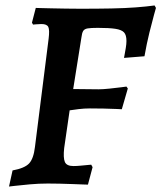

<svg xmlns="http://www.w3.org/2000/svg" viewBox="-20 -672 591 703"><path d="M215 -130Q211 -94 217.5 -79Q224 -64 249 -64Q261 -64 276 -65.5Q291 -67 302.5 -68Q314 -69 314 -69L319 -60L302 4Q302 4 286 3.5Q270 3 246.5 2Q223 1 198 0.5Q173 0 155 0Q122 0 89 3Q56 6 34.5 8.5Q13 11 13 11L26 -48Q70 -56 86.5 -73.5Q103 -91 108 -134L158 -530Q162 -562 157 -573Q152 -584 132 -584Q124 -584 112.5 -583Q101 -582 101 -582L97 -589L111 -643Q111 -643 126.5 -642.5Q142 -642 167 -641.5Q192 -641 220.5 -640.5Q249 -640 274 -640Q337 -640 387.5 -641Q438 -642 477.5 -645Q517 -648 546 -652L551 -643Q551 -643 544 -618Q537 -593 527 -552.5Q517 -512 509 -466L434 -460Q434 -460 436 -470.5Q438 -481 440.5 -496Q443 -511 443 -522Q443 -544 434 -553.5Q425 -563 402.5 -566.5Q380 -570 338 -570Q313 -570 301 -568Q289 -566 284.5 -558.5Q280 -551 278 -534L248 -346L341 -345Q356 -345 380.5 -347.5Q405 -350 424 -352.5Q443 -355 443 -355L448 -348L426 -272Q426 -272 406 -273Q386 -274 359 -274.5Q332 -275 309 -275Q288 -275 268 -272.5Q248 -270 235 -268Z"/></svg>

Font: Alegreya SemiBold
Style: Italic
Weight: 600
Italic angle: -7°
Designer: Juan Pablo del Peral
Foundry: Huerta Tipografica
Version: Version 2.009